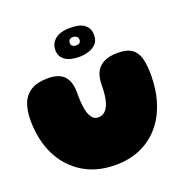

<svg xmlns="http://www.w3.org/2000/svg" viewBox="-144 -950 1088 1109"><g transform="rotate(-20 400.0 -396.0)"><path d="M382 21.5Q254 21.5 164.8 -42Q75.5 -105.5 36 -211.5Q30 -227.5 25.2 -244Q20.5 -260.5 17 -277.5Q13.5 -294.5 11 -312.5Q8.5 -330.5 7.2 -349Q6 -367.5 6 -386.5Q6 -449 23.2 -493Q40.5 -537 79.5 -560.2Q118.5 -583.5 183.5 -583.5Q227 -583.5 255.8 -569.2Q284.5 -555 299 -525Q313.5 -495 313.5 -447Q313.5 -433 313.8 -418.8Q314 -404.5 315 -391Q316 -377.5 317.5 -364.8Q319 -352 321.5 -340.5Q324 -329 327.5 -319Q335 -297.5 348 -284.2Q361 -271 381.5 -271Q396.5 -271 408.2 -277Q420 -283 428.8 -293.5Q437.5 -304 443.5 -318Q449 -331 452.8 -345.8Q456.5 -360.5 458.5 -376.5Q460.5 -392.5 461.5 -409.2Q462.5 -426 462.5 -442Q462.5 -491 479.8 -522.2Q497 -553.5 530.5 -568.5Q564 -583.5 611.5 -583.5Q667.5 -583.5 697.5 -562.8Q727.5 -542 738.8 -501Q750 -460 750 -399Q750 -378 748.8 -358Q747.5 -338 745 -318.5Q742.5 -299 738.8 -280.5Q735 -262 730 -244.2Q725 -226.5 718.5 -209.5Q692 -138 644.2 -86.2Q596.5 -34.5 530.5 -6.5Q464.5 21.5 382 21.5ZM396.5 -637Q340.5 -637 310 -659.2Q279.5 -681.5 279.5 -721.5Q279.5 -761 310.5 -787Q341.5 -813 403.5 -813Q464.5 -813 492.2 -790.2Q520 -767.5 520 -727.5Q520 -692.5 500.5 -672.8Q481 -653 452.5 -645Q424 -637 396.5 -637ZM402 -705.5Q417.5 -705.5 424.5 -712.2Q431.5 -719 431.5 -730Q431.5 -743.5 422.5 -750.5Q413.5 -757.5 398.5 -757.5Q386.5 -757.5 379.2 -750.8Q372 -744 372 -731Q372 -718.5 380.5 -712Q389 -705.5 402 -705.5Z"/></g></svg>

Font: Gluten Black
Style: Regular
Weight: 900
Designer: Tyler Finck
Foundry: Etcetera Type Company
Version: Version 1.300